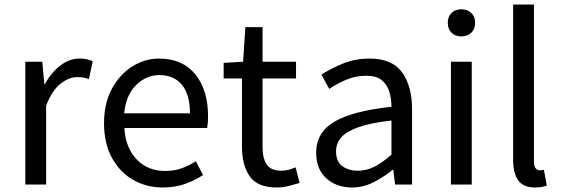

<svg xmlns="http://www.w3.org/2000/svg" viewBox="-20 -816 2481 849"><path d="M92 0V-543H167L176 -444H178Q207 -496 247 -526.5Q287 -557 332 -557Q367 -557 390 -545L373 -466Q360 -471 348.5 -473Q337 -475 320 -475Q286 -475 248.5 -446.5Q211 -418 184 -349V0Z M700 13Q628 13 569 -20.5Q510 -54 475 -118Q440 -182 440 -271Q440 -360 475 -424Q510 -488 565.5 -522.5Q621 -557 683 -557Q787 -557 843.5 -487.5Q900 -418 900 -302Q900 -287 899 -274Q898 -261 896 -250H530Q535 -163 584 -111.5Q633 -60 710 -60Q750 -60 782.5 -71.5Q815 -83 846 -103L878 -42Q843 -19 799 -3Q755 13 700 13ZM529 -315H820Q820 -398 784.5 -441Q749 -484 685 -484Q627 -484 582 -440Q537 -396 529 -315Z M1204 13Q1118 13 1084 -36.5Q1050 -86 1050 -168V-469H969V-538L1055 -543L1065 -696H1141V-543H1289V-469H1141V-165Q1141 -116 1159.5 -88.5Q1178 -61 1225 -61Q1240 -61 1257 -65.5Q1274 -70 1287 -76L1305 -7Q1282 0 1256 6.5Q1230 13 1204 13Z M1536 13Q1468 13 1423 -27.5Q1378 -68 1378 -141Q1378 -230 1458 -277.5Q1538 -325 1711 -344Q1711 -379 1701.5 -410.5Q1692 -442 1668 -461.5Q1644 -481 1599 -481Q1552 -481 1510 -463Q1468 -445 1436 -423L1401 -486Q1438 -510 1493 -533.5Q1548 -557 1614 -557Q1714 -557 1758 -496Q1802 -435 1802 -334V0H1727L1719 -65H1716Q1677 -33 1631.5 -10Q1586 13 1536 13ZM1562 -61Q1601 -61 1636 -79Q1671 -97 1711 -132V-283Q1620 -273 1566 -254Q1512 -235 1489 -208.5Q1466 -182 1466 -147Q1466 -101 1494 -81Q1522 -61 1562 -61Z M1974 0V-543H2066V0ZM2020 -655Q1993 -655 1976.5 -671.5Q1960 -688 1960 -716Q1960 -742 1976.5 -758.5Q1993 -775 2020 -775Q2047 -775 2064 -758.5Q2081 -742 2081 -716Q2081 -688 2064 -671.5Q2047 -655 2020 -655Z M2345 13Q2294 13 2271.5 -18.5Q2249 -50 2249 -108V-796H2341V-102Q2341 -81 2348.5 -72Q2356 -63 2366 -63Q2370 -63 2374 -63.5Q2378 -64 2385 -65L2398 5Q2388 8 2376 10.5Q2364 13 2345 13Z"/></svg>

Font: Source Han Sans
Style: Regular
Weight: 400
Designer: Ryoko NISHIZUKA Ë•øÂ°öÊ∂ºÂ≠ê (kana, bopomofo & ideographs); Paul D. Hunt (Latin, Greek & Cyrillic); Sandoll Communicatio
Foundry: Adobe
Version: Version 2.004;hotconv 1.0.118;makeotfexe 2.5.65603